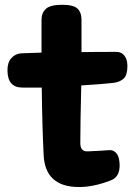

<svg xmlns="http://www.w3.org/2000/svg" viewBox="-20 -710 561 788"><path d="M151.4 -350.6H72.3Q11.7 -350.6 10.7 -418.9Q9.8 -452.1 25.9 -470.7Q42 -489.3 67.4 -491.2Q110.4 -493.2 150.4 -494.1V-628.9Q150.4 -657.2 168.5 -673.8Q186.5 -690.4 235.4 -690.4Q281.2 -690.4 297.9 -674.8Q314.5 -659.2 314.5 -627.9V-496.1Q367.2 -497.1 458 -497.1Q478.5 -497.1 490.7 -481.4Q502.9 -465.8 502.9 -439.5Q502.9 -402.3 488.3 -388.2Q473.6 -374 447.3 -370.1Q409.2 -365.2 313.5 -359.4Q309.6 -203.1 309.6 -122.1Q309.6 -85.9 342.8 -88.9Q387.7 -90.8 429.7 -93.8Q445.3 -94.7 457 -82Q468.8 -69.3 470.7 -40Q474.6 16.6 432.6 31.2Q363.3 57.6 304.7 57.6Q166 57.6 159.2 -72.3Q153.3 -186.5 151.4 -350.6Z"/></svg>

Font: Gen Jyuu GothicX Heavy
Style: Bold
Weight: 900
Designer: [Source Han Sans]
Ryoko NISHIZUKA  (kana & ideographs); Paul D. Hunt (Latin, Greek & Cyrillic); Wenlong ZHANG  (bopomofo
Version: Version 1.002.20150607